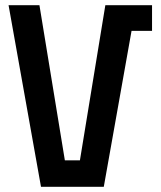

<svg xmlns="http://www.w3.org/2000/svg" viewBox="-20 -720 620 740"><path d="M138 0 13 -700H132L230 -102H288L386 -700H566V-601H487L380 0Z"/></svg>

Font: Tektur SemiCondensed Medium
Style: Regular
Weight: 500
Width: 4
Designer: Adam Jagosz
Foundry: Adam Jagosz
Version: Version 1.005;gftools[0.9.30]